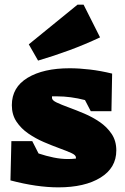

<svg xmlns="http://www.w3.org/2000/svg" viewBox="-20 -801 538 827"><path d="M25 -24 29 -193H119L146 -140Q179 -129 211 -122.5Q243 -116 272 -116Q290 -116 307 -118Q307 -120 307 -123Q307 -133 287 -142Q267 -151 235.5 -162.5Q204 -174 169 -189Q134 -204 102.5 -225.5Q71 -247 51 -277Q31 -307 31 -348Q31 -425 99 -466Q167 -507 280 -507Q321 -507 367.5 -501.5Q414 -496 463 -484L460 -322H371L346 -370Q315 -378 285 -382Q255 -386 226 -386Q215 -386 204 -386Q204 -383 204 -379Q204 -369 224 -359.5Q244 -350 275.5 -338.5Q307 -327 342.5 -312Q378 -297 409.5 -275.5Q441 -254 461 -224Q481 -194 481 -153Q481 -78 413 -36Q345 6 231 6Q139 6 25 -24ZM144 -540 104 -610 314 -781H340L411 -640Q345 -609 278.5 -584.5Q212 -560 144 -540Z"/></svg>

Font: Piazzolla Black
Style: Regular
Weight: 900
Designer: Juan Pablo del Peral
Foundry: Huerta Tipografica
Version: Version 1.330